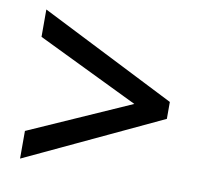

<svg xmlns="http://www.w3.org/2000/svg" viewBox="-61 -667 648 615"><g transform="rotate(10 262.5 -359.5)"><path d="M42 -207 372 -353 42 -513V-602L483 -379V-324L42 -117Z"/></g></svg>

Font: Noto Sans Thai SemCond Med
Style: Regular
Weight: 500
Width: 4
Designer: Monotype Design Team
Foundry: Monotype Imaging Inc.
Version: Version 2.002; ttfautohint (v1.8.4.7-5d5b)